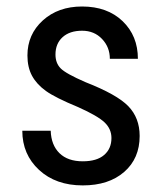

<svg xmlns="http://www.w3.org/2000/svg" viewBox="-20 -558 496 588"><path d="M321.3 -135.3Q321.3 -163.1 300.3 -183.1Q279.3 -203.1 219.2 -230Q149.4 -258.8 120.8 -279.3Q92.3 -299.8 78.1 -325.9Q64 -352.1 64 -388.2Q64 -452.6 111.1 -495.4Q158.2 -538.1 231.4 -538.1Q308.6 -538.1 355.5 -493.2Q402.3 -448.2 402.3 -377.9H316.4Q316.4 -413.6 292.5 -438.7Q268.6 -463.9 231.4 -463.9Q193.4 -463.9 171.6 -444.1Q149.9 -424.3 149.9 -391.1Q149.9 -364.7 165.8 -348.6Q181.6 -332.5 242.2 -306.2Q338.4 -268.6 373 -232.7Q407.7 -196.8 407.7 -141.6Q407.7 -72.8 360.4 -31.5Q313 9.8 233.4 9.8Q150.9 9.8 99.6 -37.6Q48.3 -85 48.3 -157.7H135.3Q136.7 -113.8 162.1 -88.9Q187.5 -64 233.4 -64Q276.4 -64 298.8 -83.3Q321.3 -102.5 321.3 -135.3Z"/></svg>

Font: TypoPRO Roboto
Style: Regular
Weight: 400
Designer: Google
Version: Version 2.136; 2016